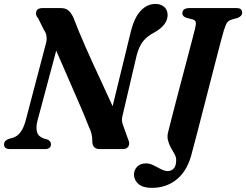

<svg xmlns="http://www.w3.org/2000/svg" viewBox="-22 -740 1222 953"><path d="M163.5 -139Q155.5 -106.5 161.8 -84.5Q168 -62.5 195.5 -52.5L212 -48Q231 -40.5 231 -24Q231 -12 223 -6Q215 0 202 0H28Q-2 0 -2 -23.5Q-2 -42 21.5 -50.5L42.5 -56.5Q87 -70 106 -144L204.5 -518.5Q211 -539 209 -558.2Q207 -577.5 196 -591.5L167.5 -649Q152.5 -665.5 158 -682.8Q163.5 -700 188.5 -700H278Q303.5 -700 316.8 -688.8Q330 -677.5 341.5 -655Q368.5 -584 402.5 -507Q436.5 -430 471.8 -354.8Q507 -279.5 537 -213L629 -590Q646.5 -656 678 -688.2Q709.5 -720.5 750 -720.5Q776 -720.5 793 -705.8Q810 -691 810 -665Q809 -615.5 745 -579.5Q708.5 -560.5 688.5 -535.5Q668.5 -510.5 656.5 -466L587.5 -171.5Q583 -155 583.2 -143.2Q583.5 -131.5 590 -115L614.5 -47Q623.5 -28 615.8 -14Q608 0 588 0H473Q435.5 0 436 -40.5Q437 -76 419 -110.5Q404.5 -149 378.2 -210Q352 -271 320.2 -343.5Q288.5 -416 257 -488.5ZM1089 -589Q1085 -576 1074 -534.5Q1063 -493 1047.8 -434Q1032.5 -375 1015.5 -308.5Q998.5 -242 982 -178.5Q965.5 -115 952.5 -64.2Q939.5 -13.5 932 13Q911 103.5 858.2 148Q805.5 192.5 732 192.5Q687.5 192.5 665.2 173.2Q643 154 643 126.5Q643 103.5 659 87.2Q675 71 702.5 71Q721.5 71 740.2 80.5Q759 90 776.8 99.5Q794.5 109 810.5 109Q828.5 109 840.5 96.2Q852.5 83.5 852.5 53.5Q852.5 39.5 844.2 24.8Q836 10 826.2 -7Q816.5 -24 811.5 -44.5Q806.5 -65 814 -90.5Q817 -103 826.8 -141Q836.5 -179 850.2 -231.8Q864 -284.5 879.2 -342.2Q894.5 -400 908.5 -453.2Q922.5 -506.5 932.8 -545.8Q943 -585 946.5 -599Q952 -623 949.2 -631.8Q946.5 -640.5 931.5 -644.5L903.5 -651.5Q883 -658.5 883 -673.5Q883 -700 920 -700H1150.5Q1167.5 -700 1173.8 -693.8Q1180 -687.5 1180 -678Q1180 -667.5 1173 -660.8Q1166 -654 1156 -650.5L1128.5 -643Q1113.5 -638.5 1106.2 -629.2Q1099 -620 1089 -589Z"/></svg>

Font: Fraunces 9pt S000 SemiBold
Style: Italic
Weight: 600
Italic angle: -16°
Version: Version 1.000; ttfautohint (v1.8.3)